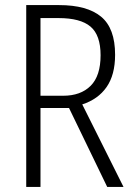

<svg xmlns="http://www.w3.org/2000/svg" viewBox="-20 -734 523 754"><path d="M212 -714Q322 -714 377 -668.5Q432 -623 432 -519Q432 -440 398.5 -392Q365 -344 303 -324L465 0H401L251 -310H139V0H83V-714ZM210 -663H139V-358H228Q297 -358 336 -397Q375 -436 375 -517Q375 -596 335.5 -629.5Q296 -663 210 -663Z"/></svg>

Font: Noto Sans Ethiopic Condensed Light
Style: Regular
Weight: 300
Width: 3
Designer: Monotype Design Team
Foundry: Monotype Imaging Inc.
Version: Version 2.102; ttfautohint (v1.8.4.7-5d5b)